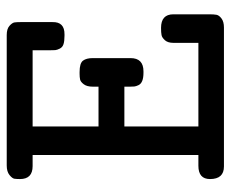

<svg xmlns="http://www.w3.org/2000/svg" viewBox="-77 -602 679 565"><g transform="rotate(-90 262.5 -319.5)"><path d="M18.1 -41Q18.1 -75.2 57.1 -75.2H88.9V-563Q88.9 -563 56.2 -563Q18.1 -563 18.1 -600.1Q18.1 -609.9 19 -616.5Q20 -623 30 -631.1Q40 -639.2 58.1 -639.2H441.9Q460 -639.2 469 -631.1Q478 -623 479 -616.5Q480 -609.9 480 -598.1V-504.9Q481 -468.8 443.8 -469.2H439.9Q423.8 -469.2 414.8 -472.2Q405.8 -475.1 401.9 -483.2Q397.9 -491.2 397.5 -496.6Q397 -502 397 -515.1V-563H172.9V-369.1H290V-386.2Q290 -403.3 297.1 -412.6Q304.2 -421.9 311 -423.3Q317.9 -424.8 328.1 -424.8H333Q358.9 -424.8 366.5 -414.8Q374 -404.8 374 -386.2V-274.9Q374 -236.8 335 -236.8H331.1Q315.9 -236.8 306.9 -240.5Q297.9 -244.1 294.4 -251.5Q291 -258.8 290.5 -263.4Q290 -268.1 290 -275.9V-293H172.9V-75.2H418.9V-148.9Q418.9 -165 426.5 -173.6Q434.1 -182.1 441.7 -183.6Q449.2 -185.1 462.9 -185.1Q502.9 -185.1 502.9 -148.9V-43Q502.9 -29.8 501.5 -22Q500 -14.2 490.5 -7.1Q481 0 463.9 0H55.2Q18.1 0 18.1 -41Z"/></g></svg>

Font: CMU Typewriter Text
Style: Bold
Weight: 700
Version: Version 0.7.0